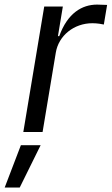

<svg xmlns="http://www.w3.org/2000/svg" viewBox="-73 -574 485 835"><path d="M112.2 0 169.7 -345.2C181.8 -419 248.6 -473 328.8 -473C350.9 -473 372.9 -468.8 378.6 -467.3L392.8 -552.6C383.5 -553.3 361.5 -554 349.4 -554C283.4 -554 220.9 -517 184.7 -416.9H179L200.3 -545.5H119.3L28.4 0ZM12.8 241.5 103.7 57.5H17.8L-52.6 241.5Z"/></svg>

Font: Riot Sans 2.0
Style: Italic
Weight: 400
Italic angle: -9.39999°
Designer: Rasmus Andersson
Foundry: rsms
Version: Version 3.006;hotconv 1.0.109;makeotfexe 2.5.65596